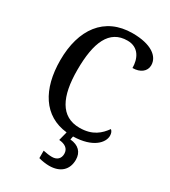

<svg xmlns="http://www.w3.org/2000/svg" viewBox="-229 -833 1044 1182"><g transform="rotate(30 293.0 -242.0)"><path d="M317 240C396 240 442 197 442 126C442 73 410 39 350 34L355 10C495 7 550 -59 550 -107C550 -125 544 -139 534 -146C501 -100 455 -56 362 -56C228 -56 173 -170 173 -358C173 -554 222 -669 351 -669C433 -669 461 -601 461 -538C516 -538 553 -567 553 -610C553 -674 487 -724 356 -724C156 -724 52 -576 52 -358C52 -152 139 -10 308 8L292 71C332 74 362 91 362 130C362 164 340 184 305 184C288 184 265 181 242 176V229C265 236 297 240 317 240Z"/></g></svg>

Font: Noto Serif SemiCondensed Medium
Style: Regular
Weight: 500
Width: 4
Designer: Monotype Design Team
Foundry: Monotype Imaging Inc.
Version: Version 2.014